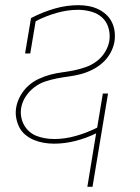

<svg xmlns="http://www.w3.org/2000/svg" viewBox="-20 -548 540 743"><path d="M318 175 352 -32Q313 -13 271.5 -2.5Q230 8 189 8Q169 8 149 4.5Q129 1 111 -6.5Q93 -14 78 -26.5Q63 -39 54.5 -56Q46 -73 42.5 -93Q39 -113 43 -134Q47 -156 59 -177.5Q71 -199 89 -215.5Q107 -232 129.5 -242.5Q152 -253 174.5 -259Q197 -265 220 -268Q243 -271 265.5 -275.5Q288 -280 311 -288Q334 -296 353.5 -310.5Q373 -325 386 -346Q399 -367 403 -389Q407 -415 400 -439.5Q393 -464 375.5 -480Q358 -496 333 -503Q308 -510 282 -510Q241 -510 199 -498Q157 -486 118 -466L97 -341H77L100 -478Q144 -501 190.5 -514.5Q237 -528 283 -528Q303 -528 322.5 -524.5Q342 -521 359 -513Q376 -505 390 -492.5Q404 -480 412.5 -463Q421 -446 423.5 -426.5Q426 -407 423 -387Q419 -364 407 -342.5Q395 -321 377 -305Q359 -289 337 -278Q315 -267 292 -261Q269 -255 246 -252Q223 -249 200 -244.5Q177 -240 154.5 -232.5Q132 -225 112.5 -210Q93 -195 79.5 -174.5Q66 -154 62 -131Q59 -113 62 -96Q65 -79 73 -64.5Q81 -50 93.5 -39Q106 -28 121.5 -22Q137 -16 154.5 -13Q172 -10 190 -10Q231 -10 273.5 -22Q316 -34 356 -54L378 -186H398L338 175Z"/></svg>

Font: Iosevka Curly Slab Thin
Style: Italic
Weight: 100
Italic angle: -9°
Monospace: yes
Designer: Belleve Invis
Foundry: Belleve Invis
Version: Version 22.1.2; ttfautohint (v1.8.4)